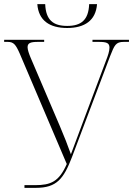

<svg xmlns="http://www.w3.org/2000/svg" viewBox="-20 -906 651 926"><path d="M304 -771C388 -771 442 -807 448 -886H410C407 -809 371 -781 304 -781C237 -781 201 -809 198 -886H160C166 -807 219 -771 304 -771ZM98 0H153C254 0 287 -44 327 -148L511 -635C532 -688 538 -704 577 -704H602V-714H426V-704H456C494 -704 508 -699 508 -676C508 -660 501 -638 491 -613L390 -344C367 -281 341 -214 322 -162C306 -207 291 -245 269 -297L128 -627C120 -646 113 -666 113 -678C113 -698 126 -704 163 -704H193V-714H0V-704H17C46 -704 56 -691 75 -648L302 -115C265 -30 225 -13 149 -13H98Z"/></svg>

Font: Noto Serif Display SemiCondensed ExtraLight
Style: Regular
Weight: 200
Width: 4
Designer: Monotype Design Team
Foundry: Monotype Imaging Inc.
Version: Version 2.009